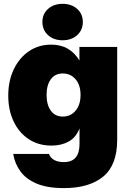

<svg xmlns="http://www.w3.org/2000/svg" viewBox="-20 -757 665 988"><path d="M308.6 210.9Q222.7 210.9 168 187.5Q113.3 164.1 84.7 124.3Q56.2 84.5 47.9 35.2H232.4Q237.8 53.7 257.3 65.4Q276.9 77.1 308.6 77.1Q389.2 77.1 389.2 -15.6V-95.2H388.7Q370.6 -49.3 333.3 -28.6Q295.9 -7.8 245.1 -7.8Q177.7 -7.8 127.7 -41Q77.6 -74.2 50 -132.3Q22.5 -190.4 22.5 -264.6Q22.5 -340.8 50.8 -400.1Q79.1 -459.5 128.9 -493.4Q178.7 -527.3 243.2 -527.3Q293.5 -527.3 329.3 -506.1Q365.2 -484.9 388.2 -446.3H388.7V-515.6H583V-37.1Q583 92.3 511.2 151.6Q439.5 210.9 308.6 210.9ZM303.2 -157.2Q343.3 -157.2 368.9 -187.5Q394.5 -217.8 394.5 -268.6Q394.5 -319.3 368.9 -349.1Q343.3 -378.9 303.2 -378.9Q263.2 -378.9 241.5 -349.1Q219.7 -319.3 219.7 -268.6Q219.7 -217.8 241.5 -187.5Q263.2 -157.2 303.2 -157.2ZM302.2 -549.8Q256.3 -549.8 227.3 -576.2Q198.2 -602.5 198.2 -644Q198.2 -685.1 227.3 -711.2Q256.3 -737.3 302.2 -737.3Q348.1 -737.3 377.2 -711.2Q406.2 -685.1 406.2 -644Q406.2 -602.5 377.2 -576.2Q348.1 -549.8 302.2 -549.8Z"/></svg>

Font: Inter Display Black
Style: Regular
Weight: 900
Designer: Rasmus Andersson
Foundry: rsms
Version: Version 4.000;git-a52131595